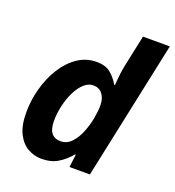

<svg xmlns="http://www.w3.org/2000/svg" viewBox="-139 -869 899 988"><g transform="rotate(20 311.0 -375.0)"><path d="M198.2 9.8Q158.7 9.8 123.5 -9.8Q88.4 -29.3 66.2 -73Q43.9 -116.7 43.9 -189Q43.9 -255.4 61.8 -320.6Q79.6 -385.7 112.8 -439Q146 -492.2 192.6 -524.2Q239.3 -556.2 296.9 -556.2Q345.7 -556.2 373.5 -533Q401.4 -509.8 420.9 -476.1H424.8Q424.8 -479 426.3 -497.6Q427.7 -516.1 430.7 -540.3Q433.6 -564.5 438 -585L475.1 -759.8H622.1L460.9 0H349.1L357.9 -70.8H354Q324.7 -35.2 287.6 -12.7Q250.5 9.8 198.2 9.8ZM259.8 -108.9Q294.4 -108.9 319.1 -135.3Q343.8 -161.6 359.6 -201.2Q375.5 -240.7 382.8 -281.5Q390.1 -322.3 390.1 -351.1Q390.1 -390.1 371.8 -413.6Q353.5 -437 321.8 -437Q294.9 -437 271.5 -415.8Q248 -394.5 230.5 -359.1Q212.9 -323.7 202.9 -281Q192.9 -238.3 192.9 -194.8Q192.9 -108.9 259.8 -108.9Z"/></g></svg>

Font: Open Sans
Style: Bold Italic
Weight: 700
Italic angle: -12°
Designer: Monotype Design Team
Foundry: Monotype Imaging Inc.
Version: Version 3.003; ttfautohint (v1.8.4)